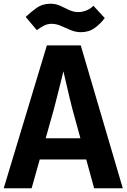

<svg xmlns="http://www.w3.org/2000/svg" viewBox="-23 -1012 680 1032"><path d="M-3 0 229 -768H411L637 0H483L365 -430Q359 -452 350.5 -488.5Q342 -525 332.5 -565.5Q323 -606 314.5 -643Q306 -680 300 -702H336Q330 -679 321 -641.5Q312 -604 301.5 -562.5Q291 -521 281.5 -483.5Q272 -446 266 -423L147 0ZM155 -155V-269H465V-155ZM479 -981 540 -915Q518 -885 486.5 -862Q455 -839 412 -839Q384 -839 357.5 -850Q331 -861 305.5 -872.5Q280 -884 254 -884Q234 -884 216 -875.5Q198 -867 175 -850L115 -921Q141 -946 173 -969Q205 -992 248 -992Q277 -992 301.5 -980.5Q326 -969 349.5 -958Q373 -947 398 -947Q418 -947 440.5 -955.5Q463 -964 479 -981Z"/></svg>

Font: Yaldevi ExtraLight
Style: Bold
Weight: 700
Version: Version 1.100